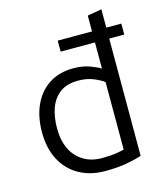

<svg xmlns="http://www.w3.org/2000/svg" viewBox="-116 -863 819 962"><g transform="rotate(-15 293.0 -382.0)"><path d="M310 12Q234 12 176 -20.5Q118 -53 86 -113.5Q54 -174 54 -257Q54 -337 81.5 -397.5Q109 -458 161.5 -492.5Q214 -527 288 -527Q336 -527 372.5 -513.5Q409 -500 427 -488V-624H249V-681H427V-763L501 -776V-681H579V-624H501V-16Q472 -6 424.5 3Q377 12 310 12ZM311 -55Q355 -55 383.5 -59.5Q412 -64 427 -68V-418Q410 -432 375 -446.5Q340 -461 296 -461Q236 -461 200 -433.5Q164 -406 148 -360Q132 -314 132 -258Q132 -161 181.5 -108Q231 -55 311 -55Z"/></g></svg>

Font: Ubuntu Sans
Style: Regular
Weight: 400
Designer: Dalton Maag Ltd
Foundry: Dalton Maag Ltd
Version: Version 1.006; ttfautohint (v1.8.4.7-5d5b)